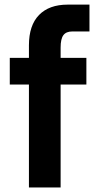

<svg xmlns="http://www.w3.org/2000/svg" viewBox="-20 -832 417 852"><path d="M23.4 -457V-575.2H108.4V-630.9Q108.4 -719.7 153.3 -765.6Q198.2 -811.5 280.3 -811.5H377V-692.4H300.8Q273.4 -692.4 261.2 -675.8Q249 -659.2 249 -621.1V-575.2H363.3V-457H249V0H108.4V-457Z"/></svg>

Font: Gothic A1 ExtraBold
Style: Regular
Weight: 800
Designer: HanYang I&C Co.,Ltd.
Foundry: HanYang I&C Co.,Ltd.
Version: Version 2.50